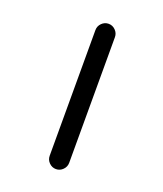

<svg xmlns="http://www.w3.org/2000/svg" viewBox="-136 -844 772 912"><g transform="rotate(20 250.0 -388.0)"><path d="M206.1 -70.3V-705.1Q206.1 -725.6 220.7 -740.2Q235.4 -754.9 255.4 -754.9Q275.4 -754.9 290 -740.2Q304.7 -725.6 304.7 -705.1V-70.3Q304.7 -49.8 290 -35.2Q275.4 -20.5 255.4 -20.5Q235.4 -20.5 220.7 -35.2Q206.1 -49.8 206.1 -70.3Z"/></g></svg>

Font: Rounded-X Mgen+ 1mn regular
Style: Regular
Weight: 400
Designer: [Source Han Sans]
Ryoko NISHIZUKA  (kana & ideographs); Paul D. Hunt (Latin, Greek & Cyrillic); Wenlong ZHANG  (bopomofo
Version: Version 1.059.20150602